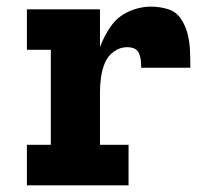

<svg xmlns="http://www.w3.org/2000/svg" viewBox="-20 -558 616 578"><path d="M61 0H367V-122H281V-281Q281 -303 284 -325Q287 -347 295.5 -368Q304 -389 322.5 -402.5Q341 -416 363 -416Q374 -416 384 -412Q394 -408 398.5 -397.5Q403 -387 404 -376Q405 -365 405 -354H553Q553 -380 552 -405Q551 -430 545 -455Q539 -480 524.5 -501.5Q510 -523 485.5 -530.5Q461 -538 435 -538Q400 -538 367 -523Q334 -508 313.5 -478.5Q293 -449 281 -416V-530H61V-408H133V-122H61Z"/></svg>

Font: Iosevka Sparkle Heavy
Style: Regular
Weight: 900
Designer: Belleve Invis
Foundry: Belleve Invis
Version: Version 4.5.0; ttfautohint (v1.8.3)